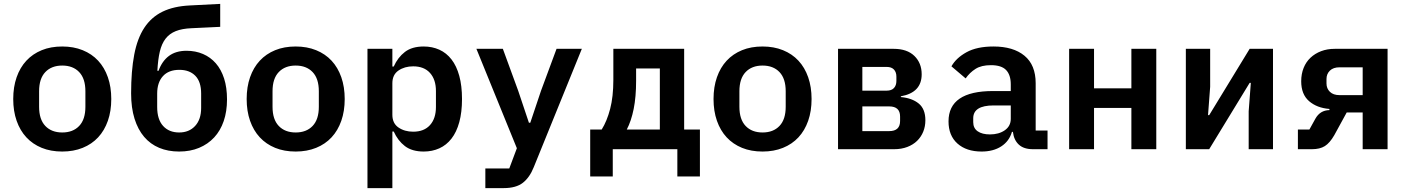

<svg xmlns="http://www.w3.org/2000/svg" viewBox="-20 -767 7240 987"><path d="M300 12Q241 12 194.5 -7Q148 -26 115.5 -61Q83 -96 65.5 -146Q48 -196 48 -258Q48 -320 65.5 -370Q83 -420 115.5 -455Q148 -490 194.5 -509Q241 -528 300 -528Q358 -528 405 -509Q452 -490 484.5 -455Q517 -420 534.5 -370Q552 -320 552 -258Q552 -196 534.5 -146Q517 -96 484.5 -61Q452 -26 405 -7Q358 12 300 12ZM300 -86Q355 -86 387 -119.5Q419 -153 419 -218V-298Q419 -363 387 -396.5Q355 -430 300 -430Q245 -430 213 -396.5Q181 -363 181 -298V-218Q181 -153 213 -119.5Q245 -86 300 -86Z M901 12Q844 12 798.5 -7Q753 -26 721 -63.5Q689 -101 671.5 -157Q654 -213 654 -287Q654 -402 670 -486Q686 -570 722 -624.5Q758 -679 815.5 -707Q873 -735 956 -739L1112 -747V-629L965 -622Q916 -620 883.5 -607Q851 -594 831 -568Q811 -542 801.5 -501.5Q792 -461 789 -403H795Q813 -453 848.5 -479.5Q884 -506 939 -506Q985 -506 1023.5 -489.5Q1062 -473 1089.5 -441.5Q1117 -410 1132 -363.5Q1147 -317 1147 -256Q1147 -194 1130 -144.5Q1113 -95 1081 -60.5Q1049 -26 1003.5 -7Q958 12 901 12ZM901 -86Q952 -86 983 -119.5Q1014 -153 1014 -212V-286Q1014 -347 984 -377.5Q954 -408 902 -408Q847 -408 817.5 -375.5Q788 -343 788 -286V-217Q788 -153 818.5 -119.5Q849 -86 901 -86Z M1500 12Q1441 12 1394.5 -7Q1348 -26 1315.5 -61Q1283 -96 1265.5 -146Q1248 -196 1248 -258Q1248 -320 1265.5 -370Q1283 -420 1315.5 -455Q1348 -490 1394.5 -509Q1441 -528 1500 -528Q1558 -528 1605 -509Q1652 -490 1684.5 -455Q1717 -420 1734.5 -370Q1752 -320 1752 -258Q1752 -196 1734.5 -146Q1717 -96 1684.5 -61Q1652 -26 1605 -7Q1558 12 1500 12ZM1500 -86Q1555 -86 1587 -119.5Q1619 -153 1619 -218V-298Q1619 -363 1587 -396.5Q1555 -430 1500 -430Q1445 -430 1413 -396.5Q1381 -363 1381 -298V-218Q1381 -153 1413 -119.5Q1445 -86 1500 -86Z M1869 -516H1997V-425H2004Q2025 -472 2061.5 -500Q2098 -528 2158 -528Q2202 -528 2238.5 -511.5Q2275 -495 2301 -461.5Q2327 -428 2341 -377Q2355 -326 2355 -258Q2355 -190 2341 -139Q2327 -88 2301 -54.5Q2275 -21 2238.5 -4.5Q2202 12 2158 12Q2098 12 2061.5 -16Q2025 -44 2004 -91H1997V200H1869ZM2104 -90Q2160 -90 2190.5 -124Q2221 -158 2221 -217V-299Q2221 -358 2190.5 -392Q2160 -426 2104 -426Q2060 -426 2028.5 -404.5Q1997 -383 1997 -339V-177Q1997 -133 2028.5 -111.5Q2060 -90 2104 -90Z M2841 -516H2971L2724 92Q2703 145 2668 172.5Q2633 200 2569 200H2475V99H2598L2637 -5L2429 -516H2565L2644 -300L2699 -136H2706L2761 -300Z M3014 -101H3073Q3100 -144 3116.5 -207Q3133 -270 3133 -356V-516H3497V-101H3578V140H3462V0H3130V140H3014ZM3372 -101V-415H3250V-352Q3250 -269 3237.5 -207Q3225 -145 3202 -101Z M3900 12Q3841 12 3794.5 -7Q3748 -26 3715.5 -61Q3683 -96 3665.5 -146Q3648 -196 3648 -258Q3648 -320 3665.5 -370Q3683 -420 3715.5 -455Q3748 -490 3794.5 -509Q3841 -528 3900 -528Q3958 -528 4005 -509Q4052 -490 4084.5 -455Q4117 -420 4134.5 -370Q4152 -320 4152 -258Q4152 -196 4134.5 -146Q4117 -96 4084.5 -61Q4052 -26 4005 -7Q3958 12 3900 12ZM3900 -86Q3955 -86 3987 -119.5Q4019 -153 4019 -218V-298Q4019 -363 3987 -396.5Q3955 -430 3900 -430Q3845 -430 3813 -396.5Q3781 -363 3781 -298V-218Q3781 -153 3813 -119.5Q3845 -86 3900 -86Z M4288 -516H4574Q4643 -516 4680.5 -479.5Q4718 -443 4718 -385Q4718 -291 4611 -272V-268Q4668 -263 4702.5 -235Q4737 -207 4737 -149Q4737 -117 4726 -90Q4715 -63 4694.5 -43Q4674 -23 4644 -11.5Q4614 0 4576 0H4288ZM4551 -93Q4607 -93 4607 -145V-168Q4607 -220 4551 -220H4413V-93ZM4538 -301Q4563 -301 4575.5 -314.5Q4588 -328 4588 -351V-373Q4588 -396 4575.5 -409.5Q4563 -423 4538 -423H4413V-301Z M5290 0Q5243 0 5217.5 -23.5Q5192 -47 5187 -89H5182Q5168 -41 5127 -14.5Q5086 12 5026 12Q4948 12 4902 -29Q4856 -70 4856 -143Q4856 -299 5085 -299H5176V-333Q5176 -382 5152 -407Q5128 -432 5074 -432Q5025 -432 4995 -413Q4965 -394 4944 -364L4871 -426Q4895 -469 4948.5 -498.5Q5002 -528 5087 -528Q5189 -528 5246.5 -480.5Q5304 -433 5304 -339V-96H5365V0ZM5069 -76Q5115 -76 5145.5 -97.5Q5176 -119 5176 -156V-225H5088Q4983 -225 4983 -159V-139Q4983 -108 5006 -92Q5029 -76 5069 -76Z M5476 -516H5604V-313H5796V-516H5924V0H5796V-212H5604V0H5476Z M6076 -516H6201V-321L6190 -175H6196L6404 -516H6524V0H6399V-195L6410 -341H6404L6196 0H6076Z M6652 -101H6711L6742 -157Q6766 -200 6814 -201V-207Q6750 -212 6709.5 -247Q6669 -282 6669 -349Q6669 -387 6681.5 -418Q6694 -449 6717 -470.5Q6740 -492 6771.5 -504Q6803 -516 6842 -516H7113V0H6985V-189H6903L6839 -72Q6816 -32 6790.5 -16Q6765 0 6724 0H6652ZM6985 -421H6866Q6834 -421 6816.5 -404Q6799 -387 6799 -361V-338Q6799 -312 6816.5 -295Q6834 -278 6866 -278H6985Z"/></svg>

Font: IBM Plex Mono SemiBold
Style: Regular
Weight: 600
Monospace: yes
Designer: Mike Abbink, Paul van der Laan, Pieter van Rosmalen
Foundry: Bold Monday
Version: Version 2.3